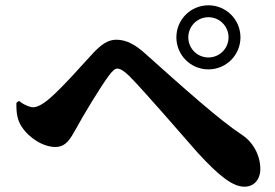

<svg xmlns="http://www.w3.org/2000/svg" viewBox="-20 -741 1040 725"><path d="M767 -479C834 -479 888 -533 888 -600C888 -667 834 -721 767 -721C700 -721 646 -667 646 -600C646 -533 700 -479 767 -479ZM903 -36C939 -36 963 -63 963 -103C963 -153 937 -204 892 -233C807 -289 671 -411 528 -539C490 -573 457 -591 419 -591C388 -591 363 -573 335 -544C307 -515 219 -413 166 -368C139 -345 119 -336 105 -336C94 -336 71 -344 52 -360L42 -353C41 -314 46 -287 61 -264C89 -220 143 -186 189 -186C230 -186 246 -218 266 -253C293 -303 358 -411 390 -454C405 -474 414 -482 423 -482C433 -482 448 -474 468 -454C515 -408 667 -232 725 -166C809 -74 860 -36 903 -36ZM767 -524C725 -524 691 -558 691 -600C691 -642 725 -676 767 -676C809 -676 843 -642 843 -600C843 -558 809 -524 767 -524Z"/></svg>

Font: GenKiMin2 TW H
Style: Regular
Weight: 900
Version: Version 2.100;PS 2.1;hotconv 16.6.51;makeotf.lib2.5.65220 DE